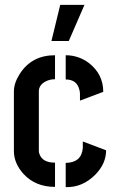

<svg xmlns="http://www.w3.org/2000/svg" viewBox="-20 -768 478 789"><path d="M191.4 -599.6 227.5 -748H327.1L262.7 -599.6ZM37.1 -147.5Q37.1 -96.7 77.1 -52.7Q126 0 206.1 0V-99.6Q155.3 -99.6 142.6 -133.8Q139.6 -140.6 139.6 -147.5V-392.6Q139.6 -418.9 168 -433.6Q184.6 -442.4 206.1 -442.4V-541Q110.4 -541 61.5 -464.8Q38.1 -428.7 37.1 -394.5ZM250 -441.4Q296.9 -441.4 306.6 -397.5Q308.6 -389.6 308.6 -381.8V-354.5L404.3 -390.6Q404.3 -462.9 345.7 -508.8Q302.7 -541 250 -541ZM250 1Q319.3 2.9 372.1 -50.8Q416 -95.7 416 -150.4L320.3 -186.5V-160.2Q315.4 -99.6 250 -98.6Z"/></svg>

Font: Post No Bills Colombo
Style: Bold
Weight: 800
Designer: Kosala Senevirathne, Siva Puranthara, Lasantha Premarathna, Tharique Azeez
Foundry: Mooniak
Version: Version 1.220 ; ttfautohint (v1.5)